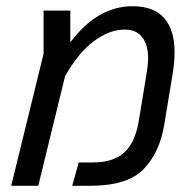

<svg xmlns="http://www.w3.org/2000/svg" viewBox="-20 -597 617 617"><path d="M541 -429Q541 -399 535 -361L508 -197Q493 -106 441 -53Q389 0 270 0H212L233 -75H280Q342 -75 377.5 -105.5Q413 -136 425 -203L452 -366Q456 -396 456 -409Q456 -453 437 -477.5Q418 -502 381 -502Q332 -502 282 -465Q232 -428 189 -352L103 0H16L120 -424V-563H206V-461Q293 -577 406 -577Q474 -577 507.5 -539Q541 -501 541 -429Z"/></svg>

Font: FiraGO Book
Style: Italic
Weight: 350
Italic angle: -8°
Designer: bBox Type GmbH
Foundry: bBox Type GmbH
Version: Version 1.001